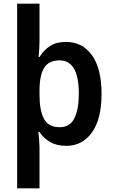

<svg xmlns="http://www.w3.org/2000/svg" viewBox="-20 -780 615 1040"><path d="M530 -272Q530 -135 478 -62.5Q426 10 339 10Q287 10 251 -11Q215 -32 194 -65H188Q190 -46 192 -22.5Q194 1 194 16V240H73V-760H194V-559Q194 -538 192.5 -513Q191 -488 189 -471H194Q217 -509 251.5 -531Q286 -553 337 -553Q426 -553 478 -481Q530 -409 530 -272ZM407 -272Q407 -453 303 -453Q244 -453 219 -412.5Q194 -372 194 -289V-269Q194 -180 218.5 -135.5Q243 -91 304 -91Q359 -91 383 -139.5Q407 -188 407 -272Z"/></svg>

Font: Noto Sans SemiCondensed SemiBold
Style: Regular
Weight: 600
Width: 4
Designer: Monotype Design Team
Foundry: Monotype Imaging Inc.
Version: Version 2.013; ttfautohint (v1.8.4.7-5d5b)